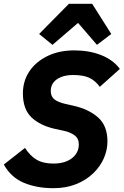

<svg xmlns="http://www.w3.org/2000/svg" viewBox="-25 -974 648 1006"><path d="M255 12Q168 12 100.5 -16Q33 -44 -5 -112L106 -199Q132 -158 166.5 -137.5Q201 -117 255 -117Q297 -117 326.5 -130Q356 -143 372 -165.5Q388 -188 388 -217Q388 -249 365 -265.5Q342 -282 308 -289L262 -299Q186 -316 140.5 -358.5Q95 -401 95 -485Q95 -549 128.5 -599.5Q162 -650 223 -680Q284 -710 364 -710Q442 -710 504.5 -685.5Q567 -661 603 -613L498 -519Q474 -552 442.5 -566.5Q411 -581 358 -581Q322 -581 295.5 -570.5Q269 -560 255 -541.5Q241 -523 241 -498Q241 -468 260.5 -453Q280 -438 316 -430L360 -420Q440 -402 489 -358.5Q538 -315 538 -233Q538 -188 519 -144.5Q500 -101 463 -65.5Q426 -30 373.5 -9Q321 12 255 12ZM336 -954H458L558 -796L483 -739L384 -854L250 -739L180 -796Z"/></svg>

Font: IBM Plex Sans
Style: Italic
Weight: 400
Italic angle: -11.31°
Designer: Mike Abbink, Paul van der Laan, Pieter van Rosmalen
Foundry: Bold Monday
Version: Version 3.201